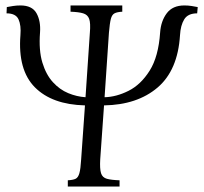

<svg xmlns="http://www.w3.org/2000/svg" viewBox="-20 -685 748 705"><path d="M229 0V-23Q248 -24 257.5 -28.5Q267 -33 271.5 -49Q276 -65 278 -100L292 -298Q171 -301 108 -364.5Q45 -428 55 -556Q58 -592 48 -614Q38 -636 4 -636L5 -659Q15 -661 28 -663Q41 -665 55 -665Q98 -665 114 -636.5Q130 -608 127 -566Q122 -500 135.5 -455.5Q149 -411 174 -383.5Q199 -356 230.5 -343Q262 -330 294 -328L310 -565Q313 -600 307.5 -615.5Q302 -631 285.5 -636Q269 -641 239 -642V-665H429V-642Q410 -641 400.5 -636Q391 -631 387 -615.5Q383 -600 380 -565L364 -328Q407 -329 452 -351.5Q497 -374 529.5 -425.5Q562 -477 568 -566Q571 -608 592.5 -636.5Q614 -665 657 -665Q671 -665 683.5 -663Q696 -661 706 -659L704 -636Q670 -636 656.5 -614Q643 -592 641 -556Q633 -427 558.5 -363.5Q484 -300 362 -298L348 -100Q346 -65 351 -49Q356 -33 372.5 -28.5Q389 -24 419 -23V0Z"/></svg>

Font: Bona Nova
Style: Italic
Weight: 400
Italic angle: -4°
Designer: Mateusz Machalski
Foundry: Capitalics
Version: Version 4.001; ttfautohint (v1.8.3)